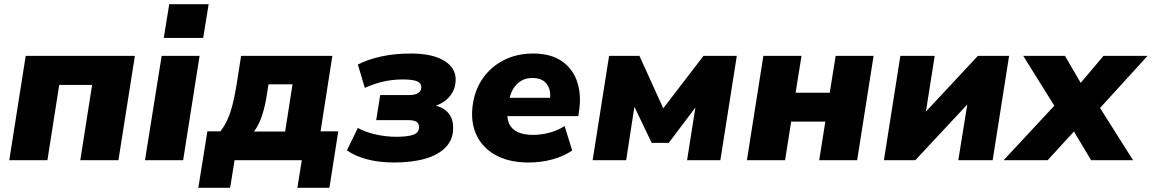

<svg xmlns="http://www.w3.org/2000/svg" viewBox="-20 -760 5465 911"><path d="M24 0 102 -495H620L542 0H361L417 -357H261L205 0Z M757 -580 783 -740H970L944 -580ZM668 0 747 -495H927L849 0Z M921 131 964 -137H1026Q1046 -163 1059.5 -193Q1073 -223 1083.5 -264Q1094 -305 1103 -361L1124 -495H1557L1501 -137H1585L1543 131H1391L1412 0H1093L1072 131ZM1185 -136H1333L1368 -360H1254L1246 -310Q1239 -261 1224 -214Q1209 -167 1185 -136Z M1850 11Q1777 11 1720 -4.5Q1663 -20 1626 -47L1678 -153Q1711 -134 1760.5 -122.5Q1810 -111 1862 -111Q1913 -111 1940.5 -120.5Q1968 -130 1968 -156Q1969 -173 1957 -181.5Q1945 -190 1916 -190H1765L1784 -309H1922Q1950 -309 1964.5 -319Q1979 -329 1979 -346Q1980 -364 1960.5 -373.5Q1941 -383 1890 -383Q1843 -383 1799 -373Q1755 -363 1711 -343L1678 -454Q1725 -478 1788.5 -492Q1852 -506 1931 -506Q2032 -506 2088 -471.5Q2144 -437 2142 -379Q2141 -345 2125 -318.5Q2109 -292 2081.5 -274.5Q2054 -257 2017 -251L2023 -263Q2077 -257 2104.5 -227Q2132 -197 2130 -148Q2129 -97 2094.5 -61Q2060 -25 1997.5 -7Q1935 11 1850 11Z M2488 11Q2403 11 2342.5 -18.5Q2282 -48 2250 -102Q2218 -156 2220 -227Q2223 -310 2261 -373Q2299 -436 2363.5 -471Q2428 -506 2509 -506Q2592 -506 2644 -471Q2696 -436 2717.5 -375Q2739 -314 2728 -237L2724 -209H2365L2378 -296H2604L2589 -283Q2594 -315 2586 -339Q2578 -363 2558.5 -376.5Q2539 -390 2506 -390Q2474 -390 2451 -375.5Q2428 -361 2414 -336.5Q2400 -312 2395 -281L2389 -245Q2383 -204 2394.5 -176Q2406 -148 2435 -134Q2464 -120 2509 -120Q2549 -120 2589 -131Q2629 -142 2659 -162L2695 -46Q2656 -19 2602 -4Q2548 11 2488 11Z M2792 0 2870 -495H3014L3127 -246L3318 -495H3476L3398 0H3240L3285 -285H3306L3153 -82H3072L2975 -285H2995L2951 0Z M3524 0 3602 -495H3783L3755 -320H3917L3945 -495H4125L4047 0H3867L3896 -183H3734L3705 0Z M4174 0 4252 -495H4415L4368 -197H4342L4620 -495H4768L4690 0H4527L4575 -298H4601L4323 0Z M4742 0 5011 -289 5012 -211 4835 -495H5033L5124 -339H5084L5216 -495H5425L5166 -211L5169 -296L5356 0H5157L5057 -167H5104L4951 0Z"/></svg>

Font: Nunito Sans 11pt Black
Style: Italic
Weight: 900
Italic angle: -9°
Version: Version 3.101;gftools[0.9.27]